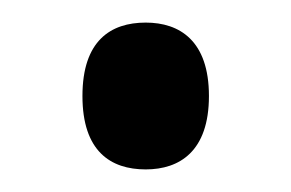

<svg xmlns="http://www.w3.org/2000/svg" viewBox="-20 -143 258 170"><path d="M109 7C139 7 165 -9 165 -58C165 -107 139 -123 109 -123C78 -123 53 -107 53 -58C53 -9 78 7 109 7Z"/></svg>

Font: Noto Serif Armenian ExtraCondensed Medium
Style: Regular
Weight: 500
Width: 2
Designer: Monotype Design Team
Foundry: Monotype Imaging Inc.
Version: Version 2.008